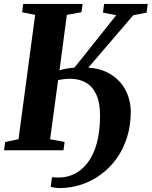

<svg xmlns="http://www.w3.org/2000/svg" viewBox="-22 -763 770 975"><path d="M283.5 192Q272 192 257.8 190.2Q243.5 188.5 235.5 185.5L242 137Q248.5 137.5 258.8 138Q269 138.5 279.5 138.5Q321 138 358.2 119Q395.5 100 424.5 61.5Q453.5 23 469.8 -36.5Q486 -96 486 -177Q486 -242 467 -283Q448 -324 414 -343.5Q380 -363 334 -363Q320 -363 304 -361.2Q288 -359.5 273 -356L232.5 -56L306 -42L300.5 0H-1.5L4.5 -42L72 -56L156.5 -687.5L90.5 -701L96 -743H397.5L391.5 -701L317.5 -687.5L280 -405.5Q294 -410.5 312.8 -414Q331.5 -417.5 356 -419.5L568 -685.5L501 -699L506.5 -743H728L722.5 -699L654.5 -685.5L426.5 -419.5Q480.5 -416 520.8 -396.2Q561 -376.5 588 -345.5Q615 -314.5 628.5 -275.8Q642 -237 642 -196Q642 -126.5 623.5 -67Q605 -7.5 571.5 40Q538 87.5 492.8 121.2Q447.5 155 394.5 173.2Q341.5 191.5 283.5 192Z"/></svg>

Font: Merriweather 48pt ExtraBold
Style: Italic
Weight: 800
Italic angle: -7.8°
Version: Version 2.101